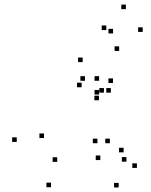

<svg xmlns="http://www.w3.org/2000/svg" viewBox="-20 -795 660 837"><path d="M404.6 -170.6V-190.6H384.6V-170.6ZM458.9 -170.6V-190.6H438.9V-170.6ZM463.2 -391.1V-411.1H443.2V-391.1ZM433.1 -391.1V-411.1H413.1V-391.1ZM229.5 -89.4V-109.4H209.5V-89.4ZM171.8 -193.2V-213.2H151.8V-193.2ZM335.7 -414.6V-434.6H315.7V-414.6ZM412.1 -382.8V-402.8H392.1V-382.8ZM412.1 -442.9V-462.9H392.1V-442.9ZM350.4 -442.9V-462.9H330.4V-442.9ZM411.4 -357.8V-377.8H391.4V-357.8ZM472.6 -433.2V-453.2H452.6V-433.2ZM340.4 -524.2V-544.2H320.4V-524.2ZM53 -176.3V-196.3H33V-176.3ZM202.4 21.2V1.2H182.4V21.2ZM576.8 -63V-83H556.8V-63ZM518.8 -130.9V-150.9H498.8V-130.9ZM531.2 -90.2V-110.2H511.2V-90.2ZM602.1 -655.9V-675.9H582.1V-655.9ZM528.8 -755V-775H508.8V-755ZM443.4 -663.9V-683.9H423.4V-663.9ZM499.5 -573V-593H479.5V-573ZM472.9 -649.2V-669.2H452.9V-649.2ZM417.4 -97.2V-117.2H397.4V-97.2ZM497.3 22.2V2.2H477.3V22.2Z"/></svg>

Font: Monaspace Radon Dots Var
Style: Regular
Weight: 400
Designer: Riley Cran and the Lettermatic Team
Version: Version 1.100 (Monaspace Radon Dots)